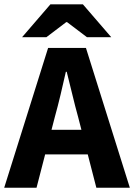

<svg xmlns="http://www.w3.org/2000/svg" viewBox="-26 -875 626 895"><path d="M-6.4 0 198.3 -651.7H374.6L579.2 0H423.1L338 -330.2Q324.3 -379.4 311.2 -434.3Q298.1 -489.2 285 -540.4H281Q269.6 -489.2 256.5 -434.3Q243.4 -379.4 229.7 -330.2L144.3 0ZM128.4 -155.3V-269.9H442.2V-155.3ZM77 -701.7 208.9 -854.7H360.5L492.5 -701.7H379.2L286.7 -771.8H282.7L190.3 -701.7Z"/></svg>

Font: Mada
Style: Regular
Weight: 400
Designer: Khaled Hosny
Version: Version 1.5